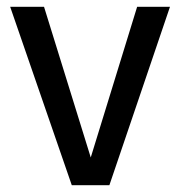

<svg xmlns="http://www.w3.org/2000/svg" viewBox="-20 -547 532 567"><path d="M303 0H192L10 -527H110L248 -82L385 -527H482Z"/></svg>

Font: Wolseley Sans
Style: Regular
Weight: 400
Designer: Carrois Corporate & Edenspiekermann AG
Foundry: Carrois Corporate GbR & Edenspiekermann AG
Version: Version 4.202